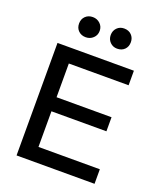

<svg xmlns="http://www.w3.org/2000/svg" viewBox="-164 -1023 955 1129"><g transform="rotate(20 314.0 -459.0)"><path d="M180 -314H524V-402H180V-613H554V-704H76V0H564V-91H180ZM156 -855Q156 -827 174 -809.5Q192 -792 220 -792Q247 -792 266 -810Q285 -828 285 -855Q285 -882 266 -900Q247 -918 220 -918Q192 -918 174 -900.5Q156 -883 156 -855ZM354 -855Q354 -828 372 -810Q390 -792 416 -792Q445 -792 462.5 -809.5Q480 -827 480 -855Q480 -882 462.5 -900Q445 -918 416 -918Q389 -918 371.5 -900Q354 -882 354 -855Z"/></g></svg>

Font: Geom
Style: Regular
Weight: 400
Version: Version 1.102